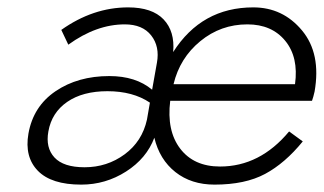

<svg xmlns="http://www.w3.org/2000/svg" viewBox="-20 -490 877 520"><path d="M779 -262Q789 -335 752.5 -379.5Q716 -424 650 -424Q578 -424 522.5 -378.5Q467 -333 450 -262ZM111 -134Q103 -90 127.5 -63.5Q152 -37 209 -37Q270 -37 317.5 -72Q365 -107 378 -166L386 -212Q340 -243 271 -243Q204 -243 162 -214Q120 -185 111 -134ZM165 -369 146 -409Q232 -470 327 -470Q392 -470 423 -437.5Q454 -405 449 -349Q526 -470 666 -470Q746 -470 798 -407.5Q850 -345 832 -242Q831 -237 828.5 -228Q826 -219 825 -217H441Q431 -136 468 -87.5Q505 -39 576 -39Q684 -39 763 -134L800 -107Q752 -48 698 -19Q644 10 561 10Q498 10 455 -24Q412 -58 398 -117Q377 -61 321.5 -25.5Q266 10 200 10Q119 10 82.5 -27.5Q46 -65 57 -128Q70 -202 130.5 -243Q191 -284 276 -284Q348 -284 392 -247L405 -320Q413 -364 389.5 -394Q366 -424 318 -424Q241 -424 165 -369Z"/></svg>

Font: Renner* Light
Style: Light Italic
Weight: 300
Italic angle: -10°
Version: Version 003.000 ; ttfautohint (v0.97) -l 8 -r 50 -G 200 -x 1